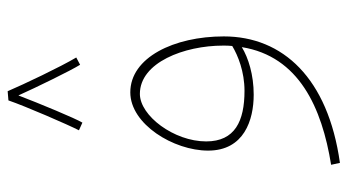

<svg xmlns="http://www.w3.org/2000/svg" viewBox="-223 -454 907 501"><g transform="rotate(-90 230.5 -203.5)"><path d="M219 -635C204 -591 155 -478 141 -451L161 -442C172 -460 211 -554 232 -609C253 -562 297 -472 312 -448L331 -458C306 -500 261 -595 243 -637ZM56 230C277 199 386 81 386 -73C386 -203 331 -317 240 -317C157 -317 88 -204 88 -114C88 -20 168 5 234 5C286 5 330 -9 358 -26C334 123 200 183 51 207ZM112 -119C112 -203 179 -292 236 -292C318 -292 362 -176 362 -75C362 -67 362 -59 361 -51C336 -36 294 -19 244 -19C165 -19 112 -44 112 -119Z"/></g></svg>

Font: Noto Sans Arabic Thin
Style: Regular
Weight: 100
Designer: Monotype Design Team, Nadine Chahine, Nizar Qandah and Khaled Hosny
Foundry: Monotype Imaging Inc.
Version: Version 2.012